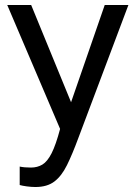

<svg xmlns="http://www.w3.org/2000/svg" viewBox="-20 -520 547 770"><path d="M122 230Q106 230 87.5 227.5Q69 225 59 222V148Q68 150 79.5 151Q91 152 104 152Q130 152 150 140Q170 128 187 94.5Q204 61 221 -3L9 -500H105L265 -110L400 -500H495L294 34Q270 99 248.5 142.5Q227 186 198 208Q169 230 122 230Z"/></svg>

Font: Inclusive Sans
Style: Regular
Weight: 400
Designer: Olivia King
Foundry: Olivia King
Version: Version 2.004